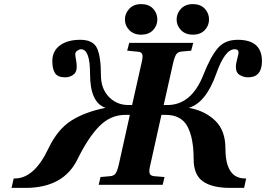

<svg xmlns="http://www.w3.org/2000/svg" viewBox="-20 -901 1297 936"><path d="M920 -881Q957 -881 978 -859Q999 -837 999 -806Q999 -776 978 -754Q957 -732 920 -732Q884 -732 862.5 -754Q841 -776 841 -806Q841 -836 862.5 -858.5Q884 -881 920 -881ZM668 -881Q705 -881 726 -859Q747 -837 747 -806Q747 -776 726 -754Q705 -732 668 -732Q632 -732 610.5 -754Q589 -776 589 -806Q589 -836 610.5 -858.5Q632 -881 668 -881ZM36 15 47 -31H52Q147 -31 216 -177Q261 -271 327.5 -313Q394 -355 493 -375V-376Q419 -402 419 -541Q419 -661 375 -661Q367 -661 357 -654Q347 -647 347 -637Q347 -628 350.5 -610.5Q354 -593 354 -574Q354 -548 336.5 -536Q319 -524 298 -524Q261 -524 248 -545Q235 -566 235 -603Q235 -652 272 -679.5Q309 -707 371 -707Q434 -707 453 -666Q472 -625 472 -535Q472 -469 510.5 -429Q549 -389 606 -389H624L670 -594Q677 -621 674 -634.5Q671 -648 651 -649L600 -654L610 -692H922L912 -654L868 -650Q848 -649 839.5 -636.5Q831 -624 824 -594L778 -389H796Q913 -389 971 -535Q1006 -624 1041 -665.5Q1076 -707 1139 -707Q1257 -707 1257 -603Q1257 -524 1189 -524Q1169 -524 1149.5 -535Q1130 -546 1130 -574Q1130 -591 1136.5 -614.5Q1143 -638 1143 -644Q1143 -661 1124 -661Q1076 -661 1034 -541Q984 -401 902 -376V-375Q979 -361 1029 -313Q1079 -265 1079 -177Q1079 -31 1175 -31H1180L1170 15H1102Q1014 15 969 -17Q924 -49 924 -125Q924 -229 893.5 -285Q863 -341 788 -341H767L713 -98Q706 -71 709 -57.5Q712 -44 732 -42L782 -38L773 0H461L470 -38L515 -42Q535 -43 543.5 -55.5Q552 -68 559 -98L613 -341H591Q519 -341 464.5 -286Q410 -231 358 -125Q290 15 104 15Z"/></svg>

Font: Lingua Franca
Style: Bold Italic
Weight: 700
Italic angle: -13°
Version: Version 1.19